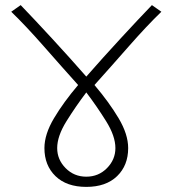

<svg xmlns="http://www.w3.org/2000/svg" viewBox="-20 -714 676 752"><path d="M61 -694Q113 -640 184 -563Q255 -486 318 -414Q381 -486 452 -563Q523 -640 575 -694L612 -668Q555 -613 483.5 -531.5Q412 -450 350 -381Q407 -314 444.5 -251Q482 -188 482 -134Q482 -66 438.5 -24Q395 18 318 18Q241 18 197.5 -24Q154 -66 154 -134Q154 -188 191.5 -251Q229 -314 286 -381Q224 -450 152.5 -531.5Q81 -613 24 -668ZM432 -134Q432 -181 395.5 -239.5Q359 -298 318 -352Q277 -298 240.5 -239.5Q204 -181 204 -134Q204 -89 237 -55.5Q270 -22 318 -22Q366 -22 399 -55.5Q432 -89 432 -134Z"/></svg>

Font: Palanquin Thin
Style: Regular
Weight: 250
Designer: Pria Ravichandran
Version: Version 1.001